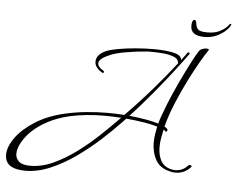

<svg xmlns="http://www.w3.org/2000/svg" viewBox="-54 -782 1140 927"><g transform="rotate(5 515.5 -318.5)"><path d="M100 80Q83 80 66 77Q18 69 6 36Q2 25 2 11Q2 -27 33.5 -71.5Q65 -116 125.5 -154.5Q186 -193 271 -212Q320 -223 371.5 -228Q423 -233 473 -233Q515 -233 554 -230Q620 -297 681.5 -368Q743 -439 791 -501Q791 -502 790.5 -503.5Q790 -505 790 -506Q788 -523 766 -531.5Q744 -540 716 -542.5Q688 -545 665 -545Q642 -545 639 -545Q587 -541 537.5 -532.5Q488 -524 462 -513Q437 -503 422 -491.5Q407 -480 407 -467Q407 -450 436 -433Q438 -432 438 -429Q438 -426 436 -424Q434 -422 432 -423Q393 -445 393 -474Q393 -512 446 -532Q461 -538 497 -544.5Q533 -551 578.5 -555Q624 -559 668 -559Q720 -559 759 -551.5Q798 -544 803 -524Q804 -521 803 -517Q811 -527 818 -536.5Q825 -546 832 -556Q833 -558 837 -558Q840 -558 842 -555Q844 -552 841 -549Q812 -509 769 -453.5Q726 -398 677 -339.5Q628 -281 579 -228Q668 -219 721 -203Q724 -214 727 -224Q730 -234 734 -244Q753 -297 776 -349.5Q799 -402 821.5 -448Q844 -494 861.5 -526.5Q879 -559 887 -570Q892 -577 902.5 -580.5Q913 -584 921 -584Q937 -584 932 -576Q919 -558 895.5 -517.5Q872 -477 844.5 -422.5Q817 -368 792 -308Q767 -248 752 -191Q764 -185 767 -179Q768 -178 768 -175Q768 -171 764 -168Q760 -165 758 -169Q757 -171 754.5 -172.5Q752 -174 749 -176Q744 -154 740.5 -132.5Q737 -111 737 -91Q737 -51 752.5 -23.5Q768 4 804 12Q809 13 813.5 13.5Q818 14 823 14Q838 14 854 7.5Q870 1 884 -15Q886 -17 890 -17Q895 -17 898 -14Q901 -11 898 -8Q882 10 863 18Q844 26 824 26Q812 26 800 23Q749 12 728 -25Q707 -62 707 -111Q707 -129 710 -148.5Q713 -168 717 -188Q691 -196 651.5 -202.5Q612 -209 565 -213L545 -192Q507 -152 455.5 -105Q404 -58 345 -16Q286 26 223.5 53Q161 80 100 80ZM123 54Q178 54 234.5 28Q291 2 345.5 -38.5Q400 -79 449.5 -126Q499 -173 540 -215Q500 -218 459 -218Q416 -218 374.5 -214Q333 -210 292 -201Q232 -187 186.5 -162.5Q141 -138 111 -109Q86 -85 68.5 -54.5Q51 -24 51 2Q51 24 67.5 39Q84 54 123 54ZM906 -639Q839 -639 839 -687Q839 -692 839.5 -695.5Q840 -699 840 -700Q842 -711 845.5 -714Q849 -717 852 -717Q860 -717 862 -699Q864 -681 874 -671.5Q884 -662 918 -662Q953 -662 975.5 -673Q998 -684 1012 -698Q1018 -704 1021 -708.5Q1024 -713 1027 -713Q1033 -713 1029 -706Q1025 -695 1008 -679Q991 -663 965 -651Q939 -639 906 -639Z"/></g></svg>

Font: Waterfall
Style: Regular
Weight: 400
Designer: Robert E. Leuschke
Foundry: Robert E. Leuschke
Version: Version 1.010; ttfautohint (v1.8.3)